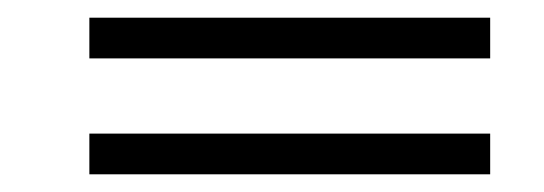

<svg xmlns="http://www.w3.org/2000/svg" viewBox="-20 -361 615 217"><path d="M81 -164H534V-210H81ZM81 -295H534V-341H81Z"/></svg>

Font: SpinnyJost
Style: Regular
Weight: 300
Version: Version 3.710